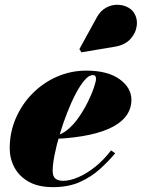

<svg xmlns="http://www.w3.org/2000/svg" viewBox="-20 -761 584 791"><path d="M198.5 10Q138 10 98.5 -12.2Q59 -34.5 39.5 -71Q20 -107.5 20 -150Q20 -215.5 45 -273.5Q70 -331.5 113.8 -375.8Q157.5 -420 214.5 -445Q271.5 -470 335.5 -470Q423.5 -470 472.5 -434.8Q521.5 -399.5 521.5 -349Q521.5 -317 504 -289.5Q486.5 -262 448.8 -240.8Q411 -219.5 350.2 -206Q289.5 -192.5 202.5 -188.5V-202.5Q230.5 -204 256.5 -225Q282.5 -246 304 -277Q325.5 -308 341.8 -340.8Q358 -373.5 366.8 -399.8Q375.5 -426 375.5 -436Q375.5 -443 373 -447.2Q370.5 -451.5 362 -451.5Q346 -451.5 327.8 -430Q309.5 -408.5 291 -373Q272.5 -337.5 255.8 -294.2Q239 -251 225.8 -206.5Q212.5 -162 204.8 -122.8Q197 -83.5 197 -57Q197 -34 208.5 -25Q220 -16 240 -16Q268 -16 302.8 -31Q337.5 -46 372.8 -74.2Q408 -102.5 437.5 -141.5L454.5 -129.5Q427.5 -97 392 -64.8Q356.5 -32.5 309.2 -11.2Q262 10 198.5 10ZM315.5 -545.5 307 -558.5 378 -688Q393 -715.5 414.5 -728Q436 -740.5 459 -741.2Q482 -742 501.2 -733.5Q520.5 -725 530.5 -710.5Q547 -686.5 543.5 -656Q540 -625.5 517.8 -600.8Q495.5 -576 455.5 -569Z"/></svg>

Font: Bodoni Moda Black
Style: Italic
Weight: 900
Italic angle: -13°
Version: Version 2.005